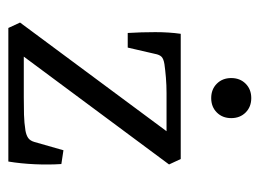

<svg xmlns="http://www.w3.org/2000/svg" viewBox="-101 -521 622 460"><g transform="rotate(90 210.0 -291.0)"><path d="M304 -392 311 -379H203Q184 -379 166 -377.5Q148 -376 134 -374Q121 -372 116 -367Q111 -362 109 -351L94 -286H59Q57 -319 57 -352Q57 -385 61 -413H361L374 -385L106 -24L99 -37H213Q236 -37 255 -37.5Q274 -38 293 -41Q304 -43 310.5 -47.5Q317 -52 320 -62L340 -132L373 -127Q375 -97 373.5 -63.5Q372 -30 367 0H47L34 -28ZM263 -534Q263 -513 249.5 -499.5Q236 -486 215 -486Q194 -486 180.5 -499.5Q167 -513 167 -534Q167 -555 180.5 -568.5Q194 -582 215 -582Q236 -582 249.5 -568.5Q263 -555 263 -534Z"/></g></svg>

Font: Yrsa Light
Style: Regular
Weight: 300
Designer: Anna Giedrys (Yrsa+Rasa design), David Brezina (Yrsa art-direction, Rasa art-direction, design)
Foundry: Rosetta Type Foundry
Version: Version 2.004